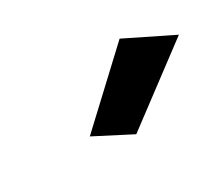

<svg xmlns="http://www.w3.org/2000/svg" viewBox="-52 -821 503 432"><g transform="rotate(-30 199.5 -605.5)"><path d="M399 -649 204 -503 111 -551 279 -708Z"/></g></svg>

Font: Jost* Heavy
Style: Italic
Weight: 800
Italic angle: -10°
Version: Version 3.7